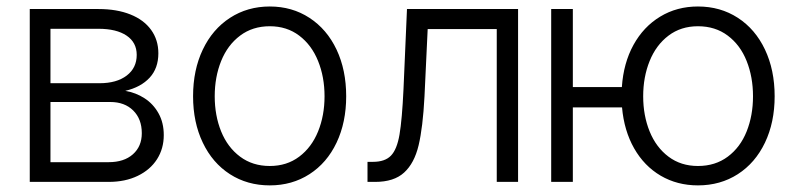

<svg xmlns="http://www.w3.org/2000/svg" viewBox="-20 -558 2451 589"><path d="M71.3 -530.3H282.2Q338.4 -530.3 379.9 -513.7Q421.4 -497.1 443.6 -466.3Q465.8 -435.5 465.8 -394.5Q465.8 -348.6 439 -319.6Q412.1 -290.5 364.3 -279.3Q396.5 -273.9 423.3 -256.6Q450.2 -239.3 466.3 -210.4Q482.4 -181.6 482.4 -143.6Q482.4 -102.1 461.7 -69.6Q440.9 -37.1 402.6 -18.6Q364.3 0 313.5 0H71.3ZM415 -149.4Q415 -192.9 388.7 -219Q362.3 -245.1 318.4 -245.1H134.8V-60.5H313.5Q360.4 -60.5 387.7 -84.7Q415 -108.9 415 -149.4ZM399.4 -389.6Q399.4 -427.7 368.4 -448.7Q337.4 -469.7 282.2 -469.7H134.8V-302.7H285.2Q337.9 -302.7 368.7 -326.2Q399.4 -349.6 399.4 -389.6Z M572.3 -262.7Q572.3 -343.3 602.1 -405.8Q631.8 -468.3 685.5 -503.2Q739.3 -538.1 807.6 -538.1Q876 -538.1 929.4 -503.2Q982.9 -468.3 1012.5 -405.8Q1042 -343.3 1042 -262.7Q1042 -182.6 1012.5 -120.4Q982.9 -58.1 929.4 -23.7Q876 10.7 807.6 10.7Q738.8 10.7 685.3 -23.7Q631.8 -58.1 602.1 -120.4Q572.3 -182.6 572.3 -262.7ZM975.6 -262.7Q975.6 -321.8 955.8 -370.8Q936 -419.9 897.9 -448.7Q859.9 -477.5 807.6 -477.5Q754.9 -477.5 716.6 -448.7Q678.2 -419.9 658.4 -370.8Q638.7 -321.8 638.7 -262.7Q638.7 -203.6 658.4 -154.8Q678.2 -106 716.6 -77.4Q754.9 -48.8 807.6 -48.8Q859.9 -48.8 897.9 -77.4Q936 -106 955.8 -154.8Q975.6 -203.6 975.6 -262.7Z M1107.4 -61.5H1124Q1161.1 -61.5 1179.4 -80.6Q1197.8 -99.6 1205.6 -145.3Q1213.4 -190.9 1217.8 -284.2L1228.5 -530.3H1569.3V0H1503.9V-468.8H1292L1282.2 -261.7Q1277.3 -167.5 1264.2 -112.3Q1251 -57.1 1219.7 -28.6Q1188.5 0 1130.9 0H1107.4Z M1737.3 -291H1887.7Q1892.6 -364.3 1923.3 -420.2Q1954.1 -476.1 2005.4 -507.1Q2056.6 -538.1 2121.1 -538.1Q2189.9 -538.1 2243.4 -503.4Q2296.9 -468.8 2326.7 -406Q2356.4 -343.3 2356.4 -262.7Q2356.4 -182.6 2326.7 -120.4Q2296.9 -58.1 2243.4 -23.7Q2189.9 10.7 2121.1 10.7Q2057.6 10.7 2006.8 -19Q1956.1 -48.8 1925.3 -103Q1894.5 -157.2 1888.2 -228.5H1737.3V0H1670.9V-530.3H1737.3ZM2290 -262.7Q2290 -321.8 2270.5 -370.8Q2251 -419.9 2212.6 -448.7Q2174.3 -477.5 2121.1 -477.5Q2068.8 -477.5 2030.8 -448.7Q1992.7 -419.9 1972.9 -370.8Q1953.1 -321.8 1953.1 -262.7Q1953.1 -203.6 1972.9 -154.8Q1992.7 -106 2030.8 -77.4Q2068.8 -48.8 2121.1 -48.8Q2174.3 -48.8 2212.6 -77.4Q2251 -106 2270.5 -154.8Q2290 -203.6 2290 -262.7Z"/></svg>

Font: Pretendard Light
Style: Regular
Weight: 300
Designer: Base glyphs from Inter by Rasmus Andersson; Hangeul glyphs from Noto Sans CJK(Source Han Sans) by Jang Soo-young and Kan
Foundry: Kil Hyung-jin
Version: Version 1.309